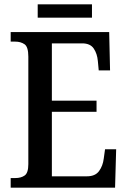

<svg xmlns="http://www.w3.org/2000/svg" viewBox="-20 -861 586 881"><path d="M29 0V-44H50Q77 -44 93.5 -56Q110 -68 110 -108V-601Q110 -646 92.5 -658Q75 -670 50 -670H29V-714H481L485 -538H433L429 -581Q426 -615 410 -638.5Q394 -662 357 -662H218V-399H423V-348H218V-52H379Q417 -52 434.5 -76Q452 -100 456 -133L462 -176H513L508 0ZM153 -780V-841H402V-780Z"/></svg>

Font: Noto Serif Tamil Condensed Medium
Style: Regular
Weight: 500
Width: 3
Designer: Indian Type Foundry, Tom Grace, and the Monotype Design Team
Foundry: Monotype Imaging Inc.
Version: Version 2.004; ttfautohint (v1.8.4.7-5d5b)